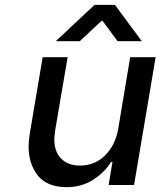

<svg xmlns="http://www.w3.org/2000/svg" viewBox="-20 -763 662 792"><path d="M533 0H428L444 -95H438Q411 -51 363.5 -21Q316 9 256 9Q174 9 136 -39Q98 -87 98 -159Q98 -183 103 -213L156 -527H259L208 -228Q204 -200 204 -189Q204 -137 232.5 -108.5Q261 -80 310 -80Q371 -80 413 -121.5Q455 -163 467 -228L517 -527H622ZM370 -743H454L565 -593H465L403 -677H399L309 -593H210Z"/></svg>

Font: Be Vietnam Medium
Style: Italic
Weight: 500
Italic angle: -9.444°
Designer: Gabriel Lam
Foundry: TypeRant
Version: Version 3.000